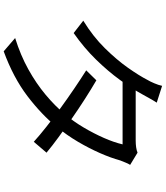

<svg xmlns="http://www.w3.org/2000/svg" viewBox="51 -905 898 1040"><g transform="rotate(90 500.0 -385.0)"><path d="M415 -458Q463 -430 516 -396Q569 -362 621.5 -325.5Q674 -289 722 -254Q770 -219 807 -188L748 -119Q714 -150 666.5 -187.5Q619 -225 566 -263.5Q513 -302 460 -338Q407 -374 361 -403ZM873 -641Q866 -630 860 -614.5Q854 -599 849 -587Q835 -536 809 -477Q783 -418 748 -358.5Q713 -299 668 -244Q601 -161 500.5 -84.5Q400 -8 258 44L186 -18Q279 -47 355.5 -89.5Q432 -132 493 -183Q554 -234 599 -288Q638 -334 670.5 -389Q703 -444 727 -498.5Q751 -553 762 -600H391L423 -671H741Q761 -671 778 -673.5Q795 -676 807 -681ZM536 -785Q523 -765 511 -743Q499 -721 491 -707Q461 -652 413.5 -586.5Q366 -521 302.5 -456Q239 -391 159 -335L92 -387Q178 -440 241 -504Q304 -568 347 -629Q390 -690 413 -735Q421 -748 431 -771.5Q441 -795 445 -814Z"/></g></svg>

Font: Noto Sans JP Thin
Style: Regular
Weight: 400
Version: Version 2.004-H2;hotconv 1.0.118;makeotfexe 2.5.65603